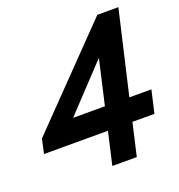

<svg xmlns="http://www.w3.org/2000/svg" viewBox="-132 -795 838 900"><g transform="rotate(-20 287.0 -345.0)"><path d="M460.9 -274.9H570.8L544.9 -162.1H435.1L397.9 0H275.9L313 -162.1H-5.9L9.8 -233.9L452.1 -689.9H557.1ZM180.2 -274.9H338.9L390.1 -498Z"/></g></svg>

Font: HK Grotesk Legacy
Style: Bold Italic
Weight: 700
Italic angle: -13°
Designer: Alfredo Marco Pradil
Foundry: Hanken Design Co.
Version: Version 2.022;PS 002.022;hotconv 1.0.88;makeotf.lib2.5.64775